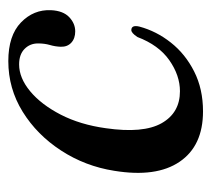

<svg xmlns="http://www.w3.org/2000/svg" viewBox="-43 -455 508 462"><g transform="rotate(-90 211.0 -224.0)"><path d="M287 -432Q254.5 -432 222.5 -405.5Q190.5 -379 166.2 -332Q142 -285 133.5 -223.5Q120.5 -133.5 145.5 -89.2Q170.5 -45 222.5 -45Q260.5 -45 297 -70.5Q333.5 -96 353 -147.5Q363 -162.5 370 -162Q382.5 -161.5 378 -142.5Q367 -101.5 339.5 -66.8Q312 -32 270 -10.8Q228 10.5 174 10.5Q91 10.5 52.8 -45.8Q14.5 -102 31 -203Q42 -273 79.8 -331Q117.5 -389 173.2 -423.5Q229 -458 295 -458Q356.5 -458 388 -427.5Q419.5 -397 417.5 -355Q416 -326 400.8 -311.5Q385.5 -297 366.5 -297Q349.5 -297 339.2 -306.5Q329 -316 329.5 -332Q330 -345.5 333.8 -358.2Q337.5 -371 337.5 -386.5Q337.5 -406 324.2 -419Q311 -432 287 -432Z"/></g></svg>

Font: Fraunces 72pt S000
Style: Italic
Weight: 400
Italic angle: -16°
Version: Version 1.000; ttfautohint (v1.8.3)